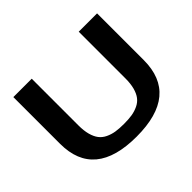

<svg xmlns="http://www.w3.org/2000/svg" viewBox="-162 -1040 1317 1317"><g transform="rotate(-45 496.0 -382.0)"><path d="M724.1 -776.9H901.9V-324.2Q901.9 13.2 496.1 13.2Q89.8 13.2 89.8 -324.2V-776.9H268.1V-324.2Q268.1 -272.5 278.3 -234.6Q288.6 -196.8 306.9 -172.9Q325.2 -148.9 354.7 -134.8Q384.3 -120.6 417.7 -115.2Q451.2 -109.9 496.1 -109.9Q541 -109.9 574.5 -115.2Q607.9 -120.6 637.5 -134.8Q667 -148.9 685.3 -172.9Q703.6 -196.8 713.9 -234.6Q724.1 -272.5 724.1 -324.2Z"/></g></svg>

Font: Sporting Grotesque
Style: Bold
Weight: 700
Designer: Lucas LE BIHAN
Foundry: Lucas LE BIHAN
Version: Version 2.002;PS 2.2;hotconv 1.0.88;makeotf.lib2.5.647800